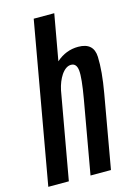

<svg xmlns="http://www.w3.org/2000/svg" viewBox="-150 -846 625 907"><g transform="rotate(-15 163.0 -392.5)"><path d="M-30 0 109 -785H209.5L169.5 -560.5Q217 -602.5 277 -602.5Q352.5 -602.5 355.2 -532.5Q358 -462.5 339.5 -358L276.5 0H176.5L239.5 -357Q257 -457 253.2 -493Q249.5 -529 222.5 -529Q197 -529 174.5 -496.5Q155 -467 146 -425L70.5 0Z"/></g></svg>

Font: Anybody Condensed Medium
Style: Italic
Weight: 500
Width: 3
Italic angle: -10°
Designer: Tyler Finck
Foundry: Etcetera Type Company
Version: Version 1.010; ttfautohint (v1.8.3) -l 8 -r 50 -G 200 -x 14 